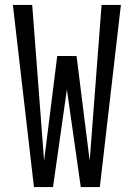

<svg xmlns="http://www.w3.org/2000/svg" viewBox="-20 -755 540 775"><path d="M194 0H117L32 -735H110L158 -106L211 -529H289L342 -106L390 -735H468L383 0H306L250 -394Z"/></svg>

Font: Iosevka MaddieWtf
Style: Regular
Weight: 400
Monospace: yes
Designer: Belleve Invis
Foundry: Belleve Invis
Version: Version 31.3.0; ttfautohint (v1.8.3)